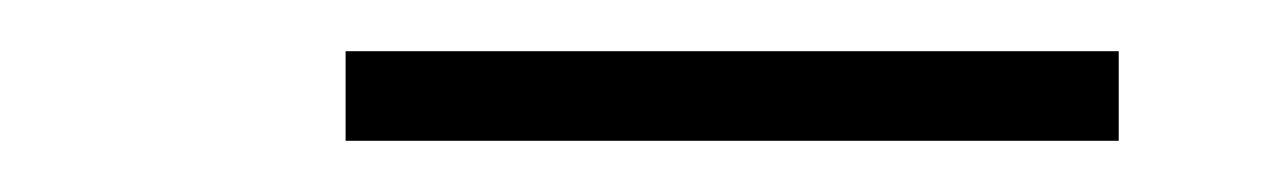

<svg xmlns="http://www.w3.org/2000/svg" viewBox="-20 -733 503 75"><path d="M115 -678V-713H417V-678Z"/></svg>

Font: Imbue 10pt Medium
Style: Regular
Weight: 500
Designer: Tyler Finck
Foundry: Etcetera Type Company
Version: Version 1.102; ttfautohint (v1.8.3)